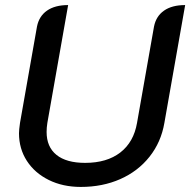

<svg xmlns="http://www.w3.org/2000/svg" viewBox="-20 -729 751 758"><path d="M55 -203Q55 -216 59 -244L126 -624Q134 -665 165.5 -687Q197 -709 249 -709L167 -244Q164 -225 164 -208Q164 -149 203 -117.5Q242 -86 316 -86Q402 -86 455 -127Q508 -168 521 -244L588 -624Q596 -665 627.5 -687Q659 -709 711 -709L629 -244Q616 -168 570.5 -110.5Q525 -53 455 -22Q385 9 299 9Q228 9 172.5 -18.5Q117 -46 86 -94Q55 -142 55 -203Z"/></svg>

Font: K2D Medium
Style: Italic
Weight: 500
Italic angle: -10°
Designer: Katatrad Aksorn Co.,Ltd.
Foundry: Cadson Demak Co.,Ltd.
Version: Version 1.000; ttfautohint (v1.6)